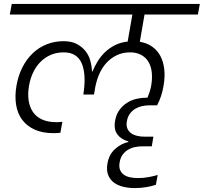

<svg xmlns="http://www.w3.org/2000/svg" viewBox="-20 -760 1039 979"><path d="M40 -740H999L989 -686H717L693 -547Q729 -541 755.5 -522.5Q782 -504 797.5 -475Q813 -446 817.5 -407.5Q822 -369 814 -323Q805 -268 781 -223H742Q723 -223 704.5 -219Q686 -215 670 -205.5Q654 -196 642.5 -180.5Q631 -165 627 -142Q623 -121 629 -106Q635 -91 647.5 -81.5Q660 -72 678.5 -67.5Q697 -63 719 -63H762L754 -14H707Q687 -14 668 -10Q649 -6 633 3.5Q617 13 605.5 28.5Q594 44 590 68Q586 90 592 105.5Q598 121 611 130.5Q624 140 643 144Q662 148 684 148Q713 148 741 142.5Q769 137 784 132L775 182Q757 189 727 194Q697 199 667 199Q635 199 607 192Q579 185 559.5 170Q540 155 531 131Q522 107 528 73Q536 27 567 -0.5Q598 -28 634 -36L635 -39Q599 -48 579 -74Q559 -100 567 -145Q573 -178 589.5 -200Q606 -222 628 -236Q650 -250 676 -256Q702 -262 728 -262H732Q738 -276 743 -291.5Q748 -307 751 -324Q757 -359 754 -389.5Q751 -420 738 -443Q725 -466 701 -479.5Q677 -493 643 -493Q606 -493 575.5 -478.5Q545 -464 521.5 -438Q498 -412 483 -375Q468 -338 462 -293L459 -278H405L407 -293Q413 -337 410.5 -374Q408 -411 396.5 -437.5Q385 -464 362.5 -478.5Q340 -493 305 -493Q268 -493 238.5 -480Q209 -467 186.5 -444.5Q164 -422 149 -390.5Q134 -359 128 -323Q121 -282 126 -248Q131 -214 148 -189Q165 -164 195 -150.5Q225 -137 268 -137Q275 -137 282.5 -137.5Q290 -138 298 -139L288 -83Q278 -82 270 -81.5Q262 -81 254 -81Q196 -81 156 -99.5Q116 -118 92.5 -150Q69 -182 62 -226.5Q55 -271 64 -323Q73 -375 94.5 -417Q116 -459 147 -488.5Q178 -518 218 -534Q258 -550 304 -550Q344 -550 371 -536Q398 -522 415.5 -500Q433 -478 440.5 -450.5Q448 -423 449 -396H452Q462 -421 477.5 -446.5Q493 -472 514.5 -493Q536 -514 565 -529Q594 -544 631 -548L655 -686H30Z"/></svg>

Font: SVN-Poppins Light
Style: Italic
Weight: 300
Italic angle: -10°
Designer: Ninad Kale (Devanagari), Jonny Pinhorn (Latin)
Foundry: Indian Type Foundry
Version: Version 3.002 2017; ttfautohint (v1.8.3)